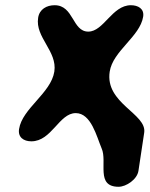

<svg xmlns="http://www.w3.org/2000/svg" viewBox="-20 -541 573 735"><path d="M270 -108C329 -108 350 -18 369 27C392 78 345 174 434 174C463 174 505 146 510 113L532 -33C543 -106 381 -145 400 -267C412 -346 516 -401 528 -477C533 -508 508 -521 481 -521C409 -521 377 -420 318 -420C256 -420 263 -521 189 -521C159 -521 131 -506 126 -473C114 -398 200 -345 188 -267C175 -184 65 -126 53 -47C48 -16 70 0 100 0C178 0 206 -108 270 -108Z"/></svg>

Font: Asimov Print
Style: Regular
Weight: 500
Designer: Google
Version: Version 2.000980: 2014